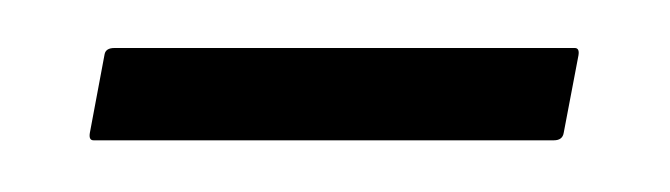

<svg xmlns="http://www.w3.org/2000/svg" viewBox="-20 -300 272 78"><path d="M213.5 -280.5Q215.5 -280.5 215 -277.5L209 -246Q208.5 -243 205 -243H18Q16 -243 16.5 -246L22.5 -278Q23 -280.5 26.5 -280.5Z"/></svg>

Font: Fraunces 144pt Light
Style: Regular
Weight: 300
Version: Version 1.000;[b76b70a41]